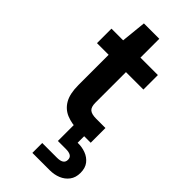

<svg xmlns="http://www.w3.org/2000/svg" viewBox="-291 -733 1059 1059"><g transform="rotate(45 239.0 -203.0)"><path d="M303 0Q251 0 211 -16.5Q171 -33 149 -71.5Q127 -110 127 -177V-413H36V-526H127L142 -673H262V-526H398V-413H262V-175Q262 -141 277 -128Q292 -115 328 -115H400V0ZM212 267V190H327Q352 190 365 181.5Q378 173 378 155Q378 137 365 129Q352 121 327 121H265V-4H349V51Q382 50 411.5 61Q441 72 459.5 95.5Q478 119 478 157Q478 194 459.5 218.5Q441 243 411.5 255Q382 267 347 267Z"/></g></svg>

Font: DM Sans 9pt
Style: Bold
Weight: 700
Designer: Colophon Foundry, Jonny Pinhorn
Foundry: Colophon Foundry
Version: Version 4.004;gftools[0.9.30]